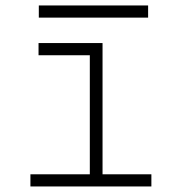

<svg xmlns="http://www.w3.org/2000/svg" viewBox="-20 -673 626 693"><path d="M89.8 0V-43.9H304.2V-473.6H119.1V-517.6H350.1V-43.9H526.4V0ZM120.1 -609.4V-653.3H514.6V-609.4Z"/></svg>

Font: Cascadia Code ExtraLight
Style: Regular
Weight: 200
Monospace: yes
Designer: Aaron Bell
Foundry: Saja Typeworks
Version: Version 2407.024; ttfautohint (v1.8.4)